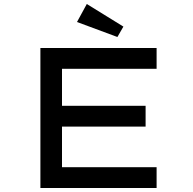

<svg xmlns="http://www.w3.org/2000/svg" viewBox="-20 -940 963 960"><path d="M182 0V-700H763V-596H290V-104H763V0ZM241 -307V-411H708V-307ZM567 -755 365 -830 414 -920 597 -807Z"/></svg>

Font: Lexend Zetta
Style: Regular
Weight: 400
Designer: Bonnie Shaver-Troup, Thomas Jockin
Foundry: Lexend
Version: Version 1.007